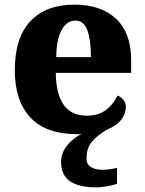

<svg xmlns="http://www.w3.org/2000/svg" viewBox="-20 -570 626 830"><path d="M398 240Q321 240 282.5 213.5Q244 187 244 130Q244 91 270.5 58.5Q297 26 333 9Q329 10 324 10Q319 10 314 10Q178 10 111 -62.5Q44 -135 44 -266Q44 -407 111.5 -478.5Q179 -550 302 -550Q416 -550 481.5 -489Q547 -428 547 -309V-255H221Q223 -159 257 -114.5Q291 -70 354 -70Q406 -70 438.5 -95Q471 -120 488 -157Q504 -151 514 -138Q524 -125 524 -107Q524 -79 504.5 -53Q485 -27 443 -10Q398 17 376 44Q354 71 354 115Q354 141 373.5 152.5Q393 164 423 164Q437 164 452.5 162Q468 160 486 156V224Q470 231 441.5 235.5Q413 240 398 240ZM373 -323Q373 -398 357.5 -439.5Q342 -481 306 -481Q269 -481 246.5 -440.5Q224 -400 223 -323Z"/></svg>

Font: Noto Serif ExtraBold
Style: Regular
Weight: 800
Designer: Monotype Design Team
Foundry: Monotype Imaging Inc.
Version: Version 2.014